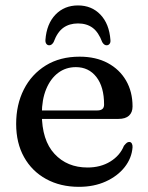

<svg xmlns="http://www.w3.org/2000/svg" viewBox="-20 -694 560 725"><path d="M480.5 -292Q480.5 -269.5 467 -257.2Q453.5 -245 427.5 -245H108V-277H348Q373 -277 373 -299Q373 -366 344 -403.2Q315 -440.5 266.5 -440.5Q228.5 -440.5 199.8 -419Q171 -397.5 154.5 -357.8Q138 -318 138 -264Q138 -164.5 185.8 -113Q233.5 -61.5 310.5 -61.5Q360 -61.5 396.5 -84Q433 -106.5 448 -143.5Q454.5 -151.5 458.8 -154.8Q463 -158 468 -158Q474.5 -158 477.8 -152Q481 -146 480.5 -138Q477.5 -97 450.8 -63Q424 -29 379.5 -8.8Q335 11.5 278 11.5Q208 11.5 154.2 -18Q100.5 -47.5 70.8 -100.8Q41 -154 41 -226Q41 -299 70 -356.2Q99 -413.5 152.8 -446.8Q206.5 -480 280.5 -480Q342 -480 386.8 -456Q431.5 -432 456 -389.8Q480.5 -347.5 480.5 -292ZM274.5 -605.5Q242 -605.5 219.2 -589.2Q196.5 -573 182.5 -535Q175.5 -523 166 -523Q159 -523 155 -528.5Q151 -534 151.5 -543Q156 -604 189.5 -638.8Q223 -673.5 274.5 -673.5Q326 -673.5 359.2 -638.8Q392.5 -604 397 -543Q398 -534 393.8 -528.5Q389.5 -523 382.5 -523Q373 -523 366 -535Q352 -572.5 329.8 -589Q307.5 -605.5 274.5 -605.5Z"/></svg>

Font: Fraunces
Style: Regular
Weight: 400
Version: Version 1.000;[b76b70a41]